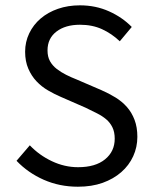

<svg xmlns="http://www.w3.org/2000/svg" viewBox="-20 -688 574 720"><path d="M91.8 -143.1Q127 -106 174.6 -83.5Q222.2 -61 272.9 -61Q337.9 -61 374 -90.6Q410.2 -120.1 410.2 -168Q410.2 -192.9 401.6 -210.4Q393.1 -228 378.4 -240.5Q363.8 -252.9 344 -262.9Q324.2 -272.9 300.8 -284.2L207 -325.2Q184.1 -335 160.2 -348.9Q136.2 -362.8 117.2 -382.8Q98.1 -402.8 86.2 -430.4Q74.2 -458 74.2 -494.1Q74.2 -530.8 89.6 -563Q105 -595.2 132.6 -618.7Q160.2 -642.1 197.5 -655Q234.9 -668 279.8 -668Q338.9 -668 388.9 -645.5Q439 -623 474.1 -586.9L429.2 -533.2Q398.9 -562 362.5 -578.6Q326.2 -595.2 279.8 -595.2Q225.1 -595.2 191.7 -569.6Q158.2 -543.9 158.2 -499Q158.2 -475.1 167.5 -458.5Q176.8 -441.9 192.9 -429.4Q209 -417 228 -407.5Q247.1 -397.9 267.1 -390.1L359.9 -350.1Q388.2 -337.9 413.1 -322.5Q438 -307.1 456.1 -286.6Q474.1 -266.1 484.6 -238.5Q495.1 -210.9 495.1 -174.8Q495.1 -136.2 479.5 -102.1Q463.9 -67.9 434.8 -42.5Q405.8 -17.1 365 -2.4Q324.2 12.2 272 12.2Q203.1 12.2 144 -13.9Q85 -40 42 -85Z"/></svg>

Font: Pyidaungsu ZawDecode
Style: Regular
Weight: 400
Designer: Sun Tun
Foundry: Your Own Font Foundry
Version: Version 2.50